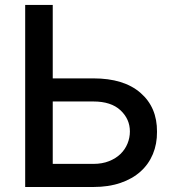

<svg xmlns="http://www.w3.org/2000/svg" viewBox="-20 -747 701 767"><path d="M190.7 -727.3V-433.9H353Q474.8 -433.9 541.2 -376.1Q608 -318.2 607.2 -220.5Q607.6 -171.9 590.7 -131.4Q573.9 -90.9 541.2 -61.6Q508.5 -32.3 461.1 -16.2Q413.7 0 353 0H80.6V-727.3ZM190.7 -341.6V-92.3H353Q388.1 -92.3 415.5 -103.2Q442.8 -114 461.3 -131.9Q479.8 -149.9 489.3 -173.3Q498.9 -196.7 498.9 -221.9Q498.9 -271.3 461.3 -306.5Q423.7 -341.6 353 -341.6Z"/></svg>

Font: Inter P Medium
Style: Regular
Weight: 500
Designer: Rasmus Andersson
Foundry: rsms
Version: Version 3.018;git-588b23468